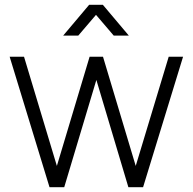

<svg xmlns="http://www.w3.org/2000/svg" viewBox="-20 -775 798 795"><path d="M304 -627.5 377.5 -713.5 451 -627.5H513.5L406 -755H349L241.5 -627.5ZM511.5 0H572.5L738 -540H678.5L542 -88L406.5 -540H351L215.5 -88L79.5 -540H20L185 0H246L379 -444Z"/></svg>

Font: Vela Sans Light
Style: Regular
Weight: 300
Designer: Principal design: Mikhail Sharanda - project Manrope.
Design modification: Ravid Balaliev
Foundry: Mikhail Sharanda
Version: Version 1.001